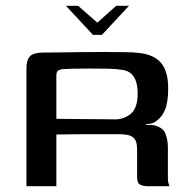

<svg xmlns="http://www.w3.org/2000/svg" viewBox="-20 -641 654 661"><path d="M207 -621H249L315 -563L380 -621H424L331 -521H300ZM358 -179Q358 -179 332.5 -179Q307 -179 265 -179Q223 -179 174 -178V0H71V-405Q71 -435 83.5 -447.5Q96 -460 128 -460Q146 -460 180 -460.5Q214 -461 255 -461.5Q296 -462 336 -462Q376 -462 408.5 -461.5Q441 -461 456 -459Q509 -454 534 -425Q559 -396 559 -337Q559 -288 547.5 -261.5Q536 -235 513 -221Q504 -214 483 -214V-211Q487 -211 493 -211Q499 -211 504 -211Q541 -204 549.5 -181Q558 -158 558 -134V-28Q558 -16 560.5 -8.5Q563 -1 564 0H489Q472 0 462 -5.5Q452 -11 452 -33V-127Q452 -157 438.5 -168Q425 -179 391 -179ZM174 -232Q186 -232 214 -231.5Q242 -231 275 -231Q308 -231 336 -230.5Q364 -230 376 -230Q407 -230 430.5 -249.5Q454 -269 454 -320Q454 -356 440.5 -377Q427 -398 397 -401Q379 -404 350 -404.5Q321 -405 290 -405Q259 -405 233.5 -404.5Q208 -404 195 -403Q192 -403 183 -399.5Q174 -396 174 -381Z"/></svg>

Font: Genos Medium
Style: Regular
Weight: 500
Designer: Robert E. Leuschke
Foundry: Robert E. Leuschke
Version: Version 1.010; ttfautohint (v1.8.3)